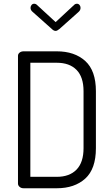

<svg xmlns="http://www.w3.org/2000/svg" viewBox="-20 -1005 600 1025"><path d="M76 -25V-707Q76 -717 84.5 -724Q93 -731 106 -731H283Q378 -731 435 -679.5Q492 -628 492 -518V-214Q492 -103 435 -51.5Q378 0 283 0H106Q93 0 84.5 -7.5Q76 -15 76 -25ZM142 -61H283Q351 -61 388.5 -99.5Q426 -138 426 -214V-518Q426 -594 388.5 -632Q351 -670 283 -670H142ZM143 -963Q143 -972 148.5 -978.5Q154 -985 162 -985Q171 -985 177 -979L277 -887L376 -979Q382 -985 391 -985Q399 -985 404.5 -978.5Q410 -972 410 -963Q410 -950 398 -940L297 -850Q285 -840 277 -840Q267 -840 257 -850L156 -940Q143 -950 143 -963Z"/></svg>

Font: Terminal Dosis
Style: Regular
Weight: 400
Designer: Edgar Tolentino, Pablo Impallari, Igino Marini
Foundry: Edgar Tolentino, Pablo Impallari, Igino Marini
Version: Version 1.007